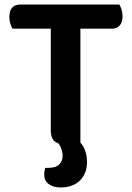

<svg xmlns="http://www.w3.org/2000/svg" viewBox="-20 -627 580 843"><path d="M504 -607Q509 -599 513.5 -585.5Q518 -572 518 -556Q518 -529 505.5 -515Q493 -501 471 -501H333V-1Q348 16 355 38Q362 60 362 84Q362 135 331 165.5Q300 196 247 196Q213 196 193.5 181Q174 166 174 138Q174 125 179 110H192Q225 110 240 95Q255 80 255 56Q255 45 250.5 30Q246 15 236 2Q203 -8 203 -54V-501H35Q30 -510 25.5 -523Q21 -536 21 -552Q21 -580 33.5 -593.5Q46 -607 68 -607H504Z"/></svg>

Font: Baloo Da 2 SemiBold
Style: Regular
Weight: 600
Designer: Noopur Datye, Sulekha Rajkumar and Ek Type
Foundry: Ek Type
Version: Version 1.640;hotconv 1.0.111;makeotfexe 2.5.65597; ttfautoh